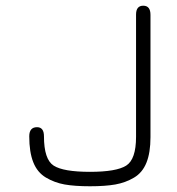

<svg xmlns="http://www.w3.org/2000/svg" viewBox="-20 -648 622 676"><path d="M296.9 -43Q389.6 -43 424.3 -64.9Q459 -86.9 459 -166V-596.7Q459 -627.9 484.4 -627.9Q509.8 -627.9 509.8 -595.7V-165Q509.8 -110.4 495.6 -75.2Q481.4 -40 451.7 -22.5Q421.9 -4.9 386.2 1.5Q350.6 7.8 296.9 7.8Q243.2 7.8 207.5 1.5Q171.9 -4.9 141.6 -22.9Q111.3 -41 97.2 -76.7Q83 -112.3 83 -168Q83 -200.2 110.4 -200.2Q134.8 -200.2 134.8 -168Q134.8 -86.9 168.9 -64.9Q203.1 -43 296.9 -43Z"/></svg>

Font: Jura
Style: Book
Weight: 400
Version: Version 2.3